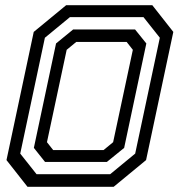

<svg xmlns="http://www.w3.org/2000/svg" viewBox="-20 -720 693 740"><path d="M86 0 5 -103 110 -597 235 -700H567L648 -597L543 -103L418 0ZM185 -141.5H379L416 -172L492 -528L468 -558.5H274L237 -528L161 -172ZM121 -48.5H404.5L501 -128L596 -574.5L533 -654H249.5L153 -574.5L58 -128ZM153.5 -96 110.5 -150 196 -552.5 262 -606.5H500.5L544 -552.5L458.5 -150L392 -96Z"/></svg>

Font: Tourney Medium
Style: Italic
Weight: 500
Italic angle: -12°
Version: Version 1.015